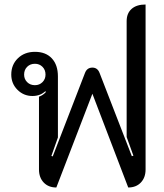

<svg xmlns="http://www.w3.org/2000/svg" viewBox="-20 -823 726 852"><path d="M153 -71V-394Q171 -400 184 -415L181 -418Q158 -397 124 -397Q85 -397 57.5 -424.5Q30 -452 30 -492Q30 -536 59.5 -564.5Q89 -593 135 -593Q183 -593 210 -564Q237 -535 237 -484V-213L208 -131L214 -129L357 -499Q366 -523 390 -523Q413 -523 422 -499L565 -130L572 -132L542 -215V-729Q542 -764 564 -783.5Q586 -803 626 -803V-71Q626 -35 605 -13Q584 9 549 9L390 -407L230 9Q195 9 174 -13Q153 -35 153 -71ZM182 -492Q182 -513 168.5 -526.5Q155 -540 135 -540Q114 -540 100.5 -526.5Q87 -513 87 -492Q87 -472 100.5 -458.5Q114 -445 135 -445Q155 -445 168.5 -458.5Q182 -472 182 -492Z"/></svg>

Font: K2D
Style: Regular
Weight: 400
Version: Version 1.000; ttfautohint (v1.6)